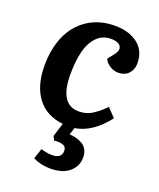

<svg xmlns="http://www.w3.org/2000/svg" viewBox="-142 -614 777 940"><g transform="rotate(20 247.0 -144.0)"><path d="M269 -71.8Q290 -71.8 309.3 -77.9Q328.6 -84 345.9 -96.2Q363.3 -108.4 374.3 -117.9Q385.3 -127.4 400.9 -143.1L442.9 -99.1Q369.1 -2.9 277.8 12.2L266.1 48.8Q283.7 49.8 299.6 53.7Q315.4 57.6 331.5 66.4Q347.7 75.2 357.4 92.3Q367.2 109.4 367.2 132.8Q367.2 178.7 332.3 208.7Q297.4 238.8 232.9 238.8Q182.6 238.8 143.1 217.8L161.1 164.1Q193.4 173.8 219.2 173.8Q269 173.8 269 133.8Q269 112.8 249.5 106.2Q230 99.6 205.1 104L194.8 83L216.8 12.2Q128.9 2.9 82 -59.6Q35.2 -122.1 35.2 -226.1Q35.2 -313 64.2 -380.1Q93.3 -447.3 152.8 -487.1Q212.4 -526.9 294.9 -526.9Q366.7 -526.9 412.8 -491.7Q459 -456.5 459 -391.1Q459 -357.9 439 -336.9Q418.9 -315.9 386.2 -315.9Q362.8 -315.9 341.6 -329.1Q320.3 -342.3 312 -362.8L335 -391.1Q354.5 -414.6 352.1 -429.9Q349.6 -445.3 335 -452.6Q320.3 -460 297.9 -460Q252.9 -460 223.4 -429.2Q193.8 -398.4 181.4 -347.9Q168.9 -297.4 168.9 -228Q168.9 -71.8 269 -71.8Z"/></g></svg>

Font: Literata Book
Style: Bold Italic
Weight: 700
Italic angle: -3°
Designer: Latin by Veronika Burian and Jose Scaglione. Greek by Irene Vlachou. Cyrillic by Vera Evstafieva
Foundry: TypeTogether
Version: Version 1.003;PS 001.003;hotconv 1.0.88;makeotf.lib2.5.64775